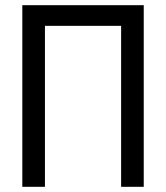

<svg xmlns="http://www.w3.org/2000/svg" viewBox="-20 -720 640 740"><path d="M66 0H153.2V-620.4H446.8V0H534V-700H66Z"/></svg>

Font: CommitMonoV142 ExtLt
Style: Regular
Weight: 200
Monospace: yes
Designer: Eigil Nikolajsen
Foundry: Eigil Nikolajsen
Version: Version 1.142